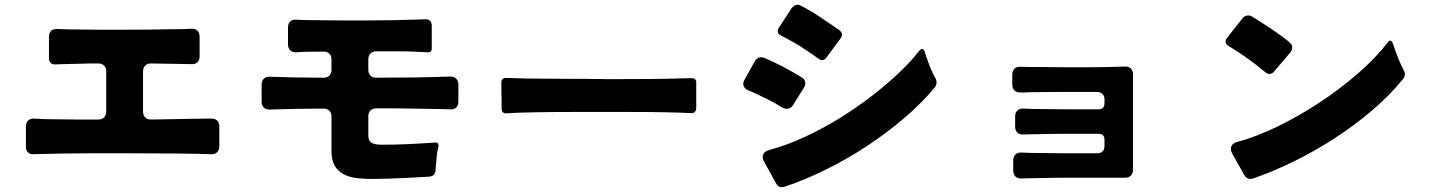

<svg xmlns="http://www.w3.org/2000/svg" viewBox="-20 -779 6040 808"><path d="M89 -160V-246Q89 -263 98.5 -272Q108 -281 125 -280Q163 -277 218 -277Q255 -276 299 -276Q343 -276 394 -276Q409 -276 418 -285Q427 -294 427 -309V-479Q427 -494 418 -503Q409 -512 394 -512Q377 -512 360 -512Q343 -512 326 -511L241 -509Q233 -509 226 -508.5Q219 -508 213 -508Q201 -507 193.5 -514Q186 -521 186 -533V-624Q186 -641 195.5 -649.5Q205 -658 222 -657Q239 -656 259.5 -655.5Q280 -655 306 -655Q346 -654 396 -654Q446 -654 507 -654Q565 -654 614 -654.5Q663 -655 704 -656Q728 -656 748 -656.5Q768 -657 785 -658Q801 -659 810.5 -650Q820 -641 820 -625V-542Q820 -525 810.5 -516.5Q801 -508 784 -509Q773 -509 760.5 -509.5Q748 -510 733 -510L615 -512Q600 -512 591 -503Q582 -494 582 -479V-309Q582 -294 591 -285Q600 -276 615 -276Q664 -277 706 -277.5Q748 -278 785 -279Q811 -279 831.5 -279.5Q852 -280 868 -280Q884 -281 893.5 -272Q903 -263 903 -247V-163Q903 -147 893.5 -138Q884 -129 868 -130Q816 -132 725 -133Q634 -134 501 -134H374L253 -133L153 -131Q144 -131 136 -130.5Q128 -130 121 -130Q107 -129 98 -137.5Q89 -146 89 -160Z M1544 -26Q1512 -26 1481.5 -29.5Q1451 -33 1427.5 -45Q1404 -57 1389.5 -80Q1375 -103 1375 -142V-289Q1375 -304 1366 -313Q1357 -322 1342 -322Q1285 -322 1229 -321Q1173 -320 1116 -318Q1100 -317 1090.5 -326Q1081 -335 1081 -351V-423Q1081 -439 1090.5 -448Q1100 -457 1116 -456Q1173 -454 1229 -453Q1285 -452 1342 -452Q1357 -452 1366 -461Q1375 -470 1375 -485V-529Q1375 -544 1366 -553Q1357 -562 1342 -562Q1321 -562 1301.5 -561.5Q1282 -561 1264 -561Q1253 -560 1244 -560Q1235 -560 1227 -559Q1211 -558 1201.5 -567Q1192 -576 1192 -593V-663Q1192 -680 1201.5 -689Q1211 -698 1228 -696Q1246 -695 1268.5 -694.5Q1291 -694 1318 -694Q1360 -693 1413 -693Q1466 -693 1530 -693Q1584 -693 1637 -694Q1690 -695 1744 -697L1770 -698Q1782 -699 1789.5 -691.5Q1797 -684 1797 -672V-575Q1797 -557 1779 -559L1713 -562Q1699 -563 1680.5 -563Q1662 -563 1640 -563H1563Q1548 -563 1539 -554Q1530 -545 1530 -530V-485Q1530 -470 1539 -461Q1548 -452 1563 -452Q1641 -452 1719 -453Q1797 -454 1875 -457Q1890 -457 1899.5 -448Q1909 -439 1909 -424V-352Q1909 -335 1899.5 -326Q1890 -317 1873 -319Q1864 -319 1854 -319.5Q1844 -320 1833 -320L1716 -322Q1685 -323 1647 -323Q1609 -323 1563 -323Q1548 -323 1539 -314Q1530 -305 1530 -290V-211Q1530 -186 1543 -179Q1555 -170 1587 -170Q1643 -170 1697.5 -172.5Q1752 -175 1808 -179Q1828 -182 1825 -161Q1820 -143 1818 -123.5Q1816 -104 1815 -86Q1814 -79 1813.5 -73Q1813 -67 1813 -62Q1811 -39 1789 -36Q1782 -35 1774.5 -35Q1767 -35 1758 -34L1685 -30L1608 -27Z M2091 -323V-347L2090 -405V-429Q2089 -440 2095 -446Q2101 -452 2112 -451L2150 -450Q2173 -449 2202 -448.5Q2231 -448 2265 -448L2413 -447H2453L2532 -446H2572Q2640 -446 2707.5 -446.5Q2775 -447 2843 -449Q2857 -449 2868 -449.5Q2879 -450 2888 -450Q2899 -451 2905 -445.5Q2911 -440 2910 -429V-325Q2910 -314 2904 -308Q2898 -302 2887 -303L2839 -305Q2776 -307 2713 -307.5Q2650 -308 2587 -308H2438Q2372 -308 2305.5 -307.5Q2239 -307 2173 -305Q2139 -304 2113 -302Q2091 -300 2091 -323Z M3423 -533Q3418 -536 3413 -540Q3408 -544 3402 -548Q3389 -557 3375 -566Q3361 -575 3347 -585Q3332 -594 3317.5 -602Q3303 -610 3289 -618Q3283 -621 3277 -624Q3271 -627 3266 -630Q3256 -635 3253.5 -643.5Q3251 -652 3257 -661L3311 -744Q3323 -759 3337 -759Q3344 -759 3352 -754Q3374 -743 3395 -730.5Q3416 -718 3436 -704L3491 -667Q3497 -662 3502 -659Q3507 -656 3512 -652Q3532 -637 3517 -617L3458 -537Q3450 -526 3440 -526Q3432 -526 3423 -533ZM3245 -9 3196 -98Q3186 -116 3192 -129.5Q3198 -143 3218 -148Q3289 -167 3364 -201.5Q3439 -236 3511.5 -280.5Q3584 -325 3650.5 -376.5Q3717 -428 3771 -480Q3794 -502 3813 -523Q3832 -544 3847 -564Q3855 -573 3860 -573Q3868 -573 3872 -560Q3875 -547 3881 -533Q3886 -518 3891.5 -503.5Q3897 -489 3904 -475Q3907 -467 3910.5 -461Q3914 -455 3917 -449Q3927 -429 3914 -411Q3858 -344 3784 -281Q3710 -218 3627 -163.5Q3544 -109 3456 -65.5Q3368 -22 3284 6Q3258 16 3245 -9ZM3271 -327Q3258 -335 3241 -345Q3222 -355 3203.5 -364.5Q3185 -374 3165 -383Q3155 -388 3146.5 -391.5Q3138 -395 3130 -398Q3114 -405 3109.5 -417.5Q3105 -430 3114 -445L3157 -522Q3163 -533 3174.5 -536.5Q3186 -540 3197 -535Q3238 -518 3276.5 -497.5Q3315 -477 3353 -454Q3366 -446 3368.5 -434Q3371 -422 3363 -410L3317 -336Q3307 -321 3291 -321Q3282 -321 3271 -327Z M4244 -62V-104Q4244 -120 4253.5 -129Q4263 -138 4279 -137Q4296 -136 4317.5 -135.5Q4339 -135 4365 -135Q4406 -134 4456.5 -134Q4507 -134 4569 -134H4599Q4612 -134 4620 -142Q4628 -150 4628 -164V-191Q4628 -216 4603 -216H4444Q4410 -215 4381 -215Q4352 -215 4326 -214Q4315 -214 4305.5 -213.5Q4296 -213 4287 -213Q4271 -212 4261.5 -221Q4252 -230 4252 -247V-289Q4252 -305 4261.5 -314Q4271 -323 4287 -322Q4304 -321 4325.5 -320.5Q4347 -320 4373 -320Q4414 -319 4464.5 -319Q4515 -319 4577 -319H4603Q4628 -319 4628 -345V-361Q4628 -375 4619.5 -383.5Q4611 -392 4597 -392H4432L4314 -391Q4303 -390 4293.5 -390Q4284 -390 4275 -390Q4259 -389 4249.5 -398Q4240 -407 4240 -424V-465Q4240 -481 4249.5 -490Q4259 -499 4275 -498Q4292 -497 4313.5 -497Q4335 -497 4361 -497Q4402 -496 4452.5 -496Q4503 -496 4565 -496Q4597 -496 4626 -496.5Q4655 -497 4680 -498L4714 -499Q4730 -500 4739 -490.5Q4748 -481 4748 -466V-64Q4748 -49 4739 -40Q4730 -31 4715 -31H4436Q4402 -30 4373 -30Q4344 -30 4318 -29Q4307 -29 4297.5 -28.5Q4288 -28 4279 -28Q4263 -27 4253.5 -36Q4244 -45 4244 -62Z M5305 -475Q5274 -501 5242 -524.5Q5210 -548 5175 -570Q5162 -578 5151 -585Q5140 -591 5138 -600.5Q5136 -610 5144 -620L5209 -702Q5218 -714 5234 -714Q5242 -714 5250 -709Q5281 -690 5310.5 -670.5Q5340 -651 5369 -630Q5380 -622 5389.5 -615Q5399 -608 5407 -600Q5418 -592 5418 -580Q5418 -568 5409 -557L5340 -476Q5333 -468 5322 -468Q5312 -468 5305 -475ZM5216 -43 5166 -132Q5156 -150 5162 -163.5Q5168 -177 5188 -182Q5266 -203 5355 -246Q5444 -289 5530 -345.5Q5616 -402 5692 -467.5Q5768 -533 5819 -599Q5825 -608 5831 -608Q5837 -608 5842 -595L5851 -569Q5859 -546 5868 -524.5Q5877 -503 5888 -482Q5893 -474 5892 -464Q5891 -454 5884 -446Q5829 -378 5755 -315Q5681 -252 5598 -198Q5515 -144 5426.5 -100.5Q5338 -57 5254 -28Q5229 -20 5216 -43Z"/></svg>

Font: Higure Gothic Black
Style: Regular
Weight: 900
Designer: Yoshimichi Ohira
Foundry: Positype
Version: Version 1.000